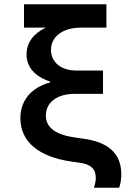

<svg xmlns="http://www.w3.org/2000/svg" viewBox="-20 -760 620 904"><path d="M93 -630H196C138 -603 105 -559 105 -504C105 -444 144 -400 216 -376V-372C126 -347 76 -287 76 -203C76 -93 162 -21 318 1L354 6C408 13 431 36 431 77C431 92 428 107 422 124H541C548 104 551 83 551 61C551 -36 493 -90 373 -107L337 -112C242 -125 196 -159 196 -216C196 -278 249 -318 330 -318H465V-428H338C268 -428 220 -467 220 -525C220 -588 276 -630 362 -630H481V-740H93Z"/></svg>

Font: CommitMono-dimboump
Style: Bold
Weight: 700
Monospace: yes
Designer: Eigil Nikolajsen
Foundry: Eigil Nikolajsen
Version: Version 1.143